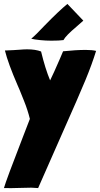

<svg xmlns="http://www.w3.org/2000/svg" viewBox="-26 -950 509 977"><path d="M364 -815Q308 -768 297 -746Q276 -743 235 -743Q207 -743 177.5 -746Q148 -749 133 -753Q157 -773 200 -819Q274 -895 317 -930L398 -845ZM291 -272Q177 -14 168 7Q144 5 133 5L86 6Q26 8 -6 7Q6 -35 89 -249L126 -345Q115 -390 96.5 -436Q78 -482 74 -492L64 -515Q15 -628 -1 -693L43 -695Q50 -695 57.5 -696Q65 -697 74 -697Q96 -699 112 -699Q155 -699 183 -688Q204 -601 229 -541Q246 -575 278 -649L295 -689Q360 -696 410 -696Q443 -696 463 -691Q442 -623 409 -543Q376 -463 291 -272Z"/></svg>

Font: Londrina Solid Black
Style: Regular
Weight: 900
Designer: Marcelo Magalhaes
Foundry: Marcelo Magalhães
Version: Version 1.002